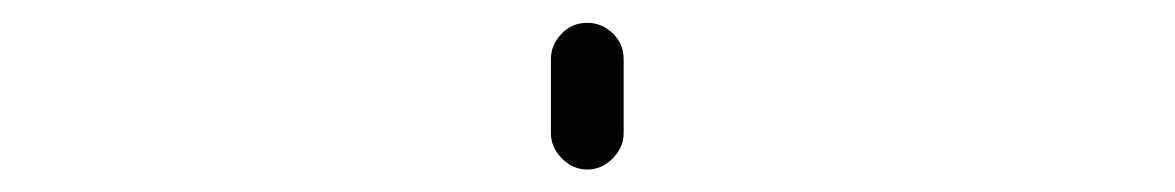

<svg xmlns="http://www.w3.org/2000/svg" viewBox="-20 -445 1040 170"><path d="M467.8 -327.1V-392.6Q467.8 -405.3 477.1 -415Q486.3 -424.8 500 -424.8Q512.7 -424.8 522.5 -415.5Q532.2 -406.2 532.2 -392.6V-327.1Q532.2 -314.5 522.5 -304.7Q512.7 -294.9 500 -294.9Q487.3 -294.9 477.5 -304.7Q467.8 -314.5 467.8 -327.1Z"/></svg>

Font: Rounded Mgen+ 1m light
Style: Regular
Weight: 200
Designer: [Source Han Sans]
Ryoko NISHIZUKA  (kana & ideographs); Paul D. Hunt (Latin, Greek & Cyrillic); Wenlong ZHANG  (bopomofo
Version: Version 1.059.20150602